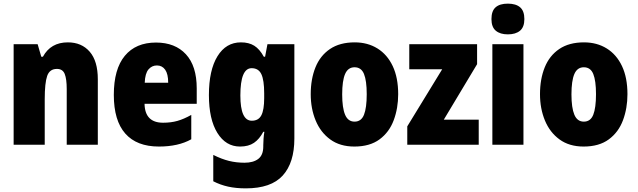

<svg xmlns="http://www.w3.org/2000/svg" viewBox="-20 -847 3507 1056"><path d="M353 -614Q429 -614 473.5 -562.5Q518 -511 518 -411V-51H347V-357Q347 -412 336 -440Q325 -468 293 -468Q253 -468 239.5 -429.5Q226 -391 226 -301V-51H55V-604H187L207 -535H216Q259 -614 353 -614Z M838 -613Q943 -613 1002.5 -548.5Q1062 -484 1062 -361V-276H775Q777 -172 877 -172Q920 -172 955.5 -182Q991 -192 1032 -215V-81Q961 -41 854 -41Q732 -41 669 -112.5Q606 -184 606 -325Q606 -467 666.5 -540Q727 -613 838 -613ZM843 -487Q815 -487 796.5 -465Q778 -443 776 -392H905Q905 -440 888.5 -463.5Q872 -487 843 -487Z M1305 -614Q1349 -614 1378.5 -595.5Q1408 -577 1431 -535H1438L1451 -604H1599V-85Q1599 48 1535 118.5Q1471 189 1332 189Q1278 189 1235 179.5Q1192 170 1153 150V5Q1199 28 1239.5 38Q1280 48 1325 48Q1373 48 1400.5 27Q1428 6 1428 -41V-48Q1428 -63 1429.5 -84Q1431 -105 1434 -122H1428Q1407 -82 1377 -61.5Q1347 -41 1300 -41Q1222 -41 1175.5 -116Q1129 -191 1129 -324Q1129 -461 1176 -537.5Q1223 -614 1305 -614ZM1364 -472Q1302 -472 1302 -322Q1302 -183 1365 -183Q1402 -183 1417.5 -213Q1433 -243 1433 -307V-334Q1433 -406 1417.5 -439Q1402 -472 1364 -472Z M2170 -329Q2170 -252 2145.5 -186Q2121 -120 2067.5 -80.5Q2014 -41 1929 -41Q1850 -41 1796.5 -80Q1743 -119 1716 -184.5Q1689 -250 1689 -329Q1689 -412 1715 -476.5Q1741 -541 1795 -577.5Q1849 -614 1931 -614Q2002 -614 2056 -580.5Q2110 -547 2140 -483.5Q2170 -420 2170 -329ZM1862 -328Q1862 -254 1878 -216Q1894 -178 1930 -178Q1967 -178 1982 -216Q1997 -254 1997 -329Q1997 -403 1982 -440Q1967 -477 1930 -477Q1894 -477 1878 -440Q1862 -403 1862 -328Z M2613 -51H2220V-152L2412 -466H2231V-604H2604V-494L2421 -189H2613Z M2773 -827Q2817 -827 2840.5 -807Q2864 -787 2864 -742Q2864 -698 2840 -678Q2816 -658 2773 -658Q2731 -658 2707 -678Q2683 -698 2683 -742Q2683 -787 2706 -807Q2729 -827 2773 -827ZM2859 -604V-51H2688V-604Z M3431 -329Q3431 -252 3406.5 -186Q3382 -120 3328.5 -80.5Q3275 -41 3190 -41Q3111 -41 3057.5 -80Q3004 -119 2977 -184.5Q2950 -250 2950 -329Q2950 -412 2976 -476.5Q3002 -541 3056 -577.5Q3110 -614 3192 -614Q3263 -614 3317 -580.5Q3371 -547 3401 -483.5Q3431 -420 3431 -329ZM3123 -328Q3123 -254 3139 -216Q3155 -178 3191 -178Q3228 -178 3243 -216Q3258 -254 3258 -329Q3258 -403 3243 -440Q3228 -477 3191 -477Q3155 -477 3139 -440Q3123 -403 3123 -328Z"/></svg>

Font: Noto Sans Tamil UI Condensed Black
Style: Regular
Weight: 900
Width: 3
Designer: Jelle Bosma - Monotype Design Team
Foundry: Monotype Imaging Inc.
Version: Version 2.004; ttfautohint (v1.8.4.7-5d5b)